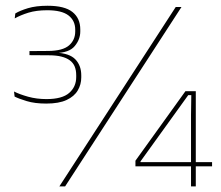

<svg xmlns="http://www.w3.org/2000/svg" viewBox="-20 -664 786 684"><path d="M144.5 -295Q104 -295 75.2 -303.8Q46.5 -312.5 32 -320L30 -338Q49.5 -328 80 -319.5Q110.5 -311 145.5 -311Q201.5 -311 226.5 -333Q251.5 -355 251.5 -389.5V-396Q251.5 -414 246 -427.2Q240.5 -440.5 228.5 -449.2Q216.5 -458 198.2 -462.5Q180 -467 154.5 -467L85 -467.5V-482L152.5 -482.5Q203.5 -483 225.8 -502.2Q248 -521.5 248 -552V-558Q248 -590.5 224 -609Q200 -627.5 148 -627.5Q109.5 -627.5 81.2 -618.8Q53 -610 32.5 -598.5L34.5 -616Q50.5 -626 79.5 -634.8Q108.5 -643.5 149.5 -643.5Q210.5 -643.5 238.2 -621.2Q266 -599 266 -559V-552Q266 -523.5 246.2 -499.8Q226.5 -476 177.5 -475H174.5L177.5 -476.5Q227.5 -474.5 248.5 -452.5Q269.5 -430.5 269.5 -395.5V-388Q269.5 -363 257 -341.8Q244.5 -320.5 217.2 -307.8Q190 -295 144.5 -295ZM191.5 0 606 -639H626.5L212 0ZM660.5 0V-254L661.5 -325H650.5L480.5 -89V-78L472.5 -86.5H735.5V-71.5H462.5V-91.5L640.5 -339H677.5V0Z"/></svg>

Font: Anek Gujarati Medium Thin
Style: Regular
Weight: 250
Version: Version 1.003